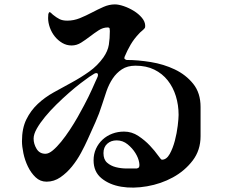

<svg xmlns="http://www.w3.org/2000/svg" viewBox="-20 -800 1040 874"><path d="M203 -743 206 -745Q211 -743 214 -739.5Q217 -736 221 -733Q237 -720 251 -713Q265 -706 286 -706Q316 -706 344 -717.5Q372 -729 398.5 -743Q425 -757 451 -768.5Q477 -780 503 -780Q520 -780 543.5 -772Q567 -764 589 -750.5Q611 -737 626 -719Q641 -701 641 -682Q641 -680 640.5 -676.5Q640 -673 638 -671Q632 -664 625 -658.5Q618 -653 612 -646Q590 -623 574.5 -596.5Q559 -570 547 -541Q546 -539 546 -535Q546 -532 550.5 -529.5Q555 -527 557 -527Q608 -527 666.5 -517.5Q725 -508 775.5 -484Q826 -460 859.5 -418.5Q893 -377 893 -313V-180Q893 -116 857 -69Q821 -22 767 7.5Q713 37 649.5 48Q586 59 532 50Q478 41 442 11.5Q406 -18 406 -70Q406 -99 417 -123Q428 -147 447 -164.5Q466 -182 491 -191.5Q516 -201 545 -201Q580 -201 610 -181Q640 -161 662.5 -137Q685 -113 699 -93Q713 -73 717 -73Q738 -73 752.5 -99Q767 -125 776 -159.5Q785 -194 789 -227.5Q793 -261 793 -277Q793 -322 780.5 -362.5Q768 -403 743.5 -434Q719 -465 682.5 -483Q646 -501 597 -501Q560 -501 535 -484.5Q510 -468 493 -442.5Q476 -417 465 -385.5Q454 -354 445 -325Q432 -283 414.5 -244Q397 -205 379 -165Q367 -138 349 -104.5Q331 -71 307.5 -42Q284 -13 255 7Q226 27 192 27Q163 27 142 7Q121 -13 107 -42Q93 -71 86.5 -102.5Q80 -134 80 -157Q80 -216 100 -256.5Q120 -297 152 -327Q184 -357 224.5 -379.5Q265 -402 306.5 -424.5Q348 -447 386 -474Q424 -501 451 -539Q471 -568 475.5 -596.5Q480 -625 480 -659Q480 -665 479 -670Q478 -675 470 -675Q449 -675 429 -662Q409 -649 389.5 -634Q370 -619 349.5 -606Q329 -593 306 -593Q283 -593 263.5 -604.5Q244 -616 229.5 -634Q215 -652 207 -674.5Q199 -697 199 -718Q199 -723 199.5 -727Q200 -731 200 -736ZM426 -458Q426 -466 421 -467Q416 -468 410 -465Q404 -462 398 -457.5Q392 -453 389 -452Q373 -441 347.5 -421.5Q322 -402 293.5 -377Q265 -352 236.5 -324Q208 -296 185 -268Q162 -240 147.5 -214.5Q133 -189 133 -169Q133 -145 146.5 -122.5Q160 -100 187 -100Q202 -100 220.5 -115.5Q239 -131 258.5 -155Q278 -179 297.5 -208.5Q317 -238 333.5 -267Q350 -296 362.5 -320Q375 -344 382 -358Q391 -376 399 -394Q407 -412 415 -430Q417 -435 421.5 -444Q426 -453 426 -458ZM603 -33Q605 -34 606.5 -34.5Q608 -35 610 -36Q617 -40 613.5 -60.5Q610 -81 596.5 -103Q583 -125 561 -143Q539 -161 511 -161Q485 -161 468 -145.5Q451 -130 451 -103Q451 -74 467.5 -59.5Q484 -45 507.5 -39Q531 -33 557 -33Q583 -33 603 -33Z"/></svg>

Font: SoukouMincho
Style: Regular
Weight: 400
Designer: Dr. Ken Lunde (project architect, glyph set definition & overall production); Masataka HATTORI  (production & ideograph 
Foundry: Adobe Systems Incorporated
Version: Version 1.00